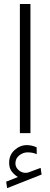

<svg xmlns="http://www.w3.org/2000/svg" viewBox="-20 -683 257 985"><path d="M71.8 225.1Q53.7 213.9 40.3 196.8Q26.9 179.7 26.9 151.9Q26.9 111.8 54.9 86.7Q83 61.5 117.7 61.5Q143.6 61.5 168 72.8L168.5 107.9Q156.2 102.5 144.8 100.6Q133.3 98.6 122.1 98.6Q98.1 98.6 78.6 114.3Q59.1 129.9 59.1 155.3Q59.1 176.3 77.4 191.4Q95.7 206.5 119.1 203.1Q121.6 203.1 124 202.1Q126.5 201.2 128.4 200.7L188.5 178.2L193.4 212.4L16.6 282.2L11.7 249ZM136.2 -662.6V0H82V-662.6Z"/></svg>

Font: Vazirmatn RD ExtraLight
Style: Regular
Weight: 200
Designer: Saber Rastikerdar
Foundry: Saber Rastikerdar
Version: Version 32.102